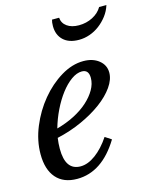

<svg xmlns="http://www.w3.org/2000/svg" viewBox="-117 -854 750 941"><g transform="rotate(-15 257.5 -383.0)"><path d="M371 -133Q284 10 157 10Q88 10 51 -32.5Q14 -75 14 -153Q14 -222 42.5 -291Q71 -360 117 -415.5Q163 -471 220 -505.5Q277 -540 334 -540Q382 -540 412.5 -515.5Q443 -491 443 -453Q443 -418 417 -381Q391 -344 346.5 -311Q302 -278 242.5 -251Q183 -224 116 -209Q114 -195 113 -181.5Q112 -168 112 -154Q112 -45 189 -45Q226 -45 265.5 -74Q305 -103 339 -154ZM314 -493Q288 -493 260 -473Q232 -453 206.5 -419.5Q181 -386 160 -343Q139 -300 126 -254Q174 -267 215 -288Q256 -309 285.5 -335.5Q315 -362 332 -391.5Q349 -421 349 -451Q349 -493 314 -493ZM515 -776Q506 -747 488 -723.5Q470 -700 447 -682.5Q424 -665 397 -655.5Q370 -646 342 -646Q291 -646 263 -672.5Q235 -699 235 -744Q235 -763 239 -776H275Q277 -748 300 -731.5Q323 -715 360 -715Q398 -715 430 -731.5Q462 -748 478 -776Z"/></g></svg>

Font: SVN-Libre Baskerville
Style: Italic
Weight: 400
Italic angle: -14°
Designer: Pablo Impallari, Rodrigo Fuenzalida
Foundry: Pablo Impallari, Rodrigo Fuenzalida
Version: Version 1.000; ttfautohint (v1.8.4)